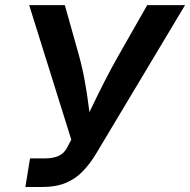

<svg xmlns="http://www.w3.org/2000/svg" viewBox="-20 -748 760 768"><path d="M81.5 0 100.1 -114.3H156.7Q192.4 -114.3 214.8 -124.5Q237.3 -134.8 250 -160.2L265.1 -189.5L96.7 -727.5H239.3L293.5 -534.7Q309.6 -477.1 318.8 -425.8Q328.1 -374.5 334 -327.6Q339.8 -280.8 345.7 -237.3H307.6Q329.1 -281.2 351.3 -327.6Q373.5 -374 399.7 -425.3Q425.8 -476.6 459 -534.7L568.8 -727.5H720.2L364.7 -133.8Q339.4 -91.8 310.1 -61.8Q280.8 -31.7 241.9 -15.9Q203.1 0 148.4 0Z"/></svg>

Font: Inter 17pt SemiBold
Style: Italic
Weight: 600
Italic angle: -9.3988°
Version: Version 4.001;git-66647c0bb